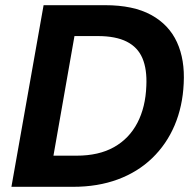

<svg xmlns="http://www.w3.org/2000/svg" viewBox="-20 -720 753 740"><path d="M24 0 148 -700H385Q494 -700 562.5 -662.5Q631 -625 662 -557.5Q693 -490 688 -398Q684 -310 653 -237Q622 -164 566.5 -110.5Q511 -57 434 -28.5Q357 0 262 0ZM186 -120H275Q361 -120 419.5 -153Q478 -186 509.5 -246.5Q541 -307 544 -389Q547 -453 529 -495.5Q511 -538 468.5 -559.5Q426 -581 357 -581H267Z"/></svg>

Font: DM Sans ExtraBold
Style: Italic
Weight: 800
Italic angle: -10°
Designer: Colophon Foundry, Jonny Pinhorn
Foundry: Colophon Foundry
Version: Version 4.004;gftools[0.9.30]